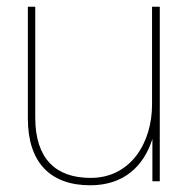

<svg xmlns="http://www.w3.org/2000/svg" viewBox="-20 -540 559 572"><path d="M85 -190V-520H63V-187C63 -56 130 12 249 12C348 12 408 -44 434 -126V0H456V-520H433V-229C433 -114 369 -10 250 -10C146 -10 85 -67 85 -190Z"/></svg>

Font: Aspekta 50
Style: Regular
Weight: 50
Designer: Ivo Dolenc
Version: Version 2.000